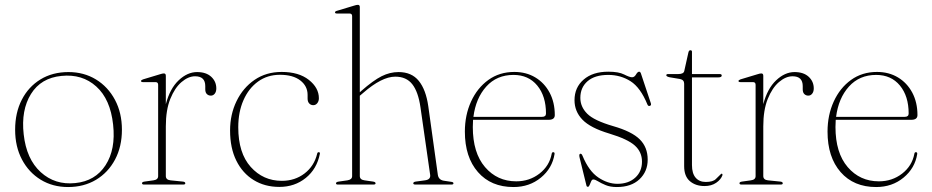

<svg xmlns="http://www.w3.org/2000/svg" viewBox="-20 -744 3756 774"><path d="M256 -453.5Q318 -453.5 366.8 -423.8Q415.5 -394 443.5 -341.5Q471.5 -289 471.5 -221Q471.5 -153 443.8 -100.8Q416 -48.5 367 -19.2Q318 10 254.5 10Q192.5 10 144.2 -19.5Q96 -49 68.5 -101Q41 -153 41 -221Q41 -289.5 67.8 -341.8Q94.5 -394 143 -423.8Q191.5 -453.5 256 -453.5ZM283.5 -6Q364 -14 405.5 -78Q447 -142 436 -241.5Q425 -344 368.2 -395.2Q311.5 -446.5 228 -438Q145 -430 104.8 -365Q64.5 -300 75.5 -202.5Q86.5 -102.5 144.2 -50Q202 2.5 283.5 -6Z M648.5 -438.5V-324Q665 -387 700.2 -420.2Q735.5 -453.5 774.5 -453.5Q811 -453.5 831.5 -434.5Q852 -415.5 852 -387.5Q852 -374.5 845.8 -366.5Q839.5 -358.5 830 -358.5Q820.5 -358.5 814 -364.8Q807.5 -371 807.5 -384V-397Q807.5 -436.5 766.5 -436.5Q739 -436.5 711.8 -413.2Q684.5 -390 666.5 -345.2Q648.5 -300.5 648.5 -234.5V-34.5Q648.5 -19 667.5 -17L717 -12Q727 -11 727 -5Q727 0 718.5 0H560.5Q552.5 0 552.5 -5.5Q552.5 -10.5 562.5 -12L598.5 -17Q617.5 -19.5 617.5 -34V-402Q617.5 -413 607 -413H556.5Q548.5 -413 548.5 -417.5Q548.5 -421 556.5 -424L624.5 -444.5Q635 -448 640.5 -448Q648.5 -448 648.5 -438.5Z M1265.5 -348Q1265.5 -336 1259 -328Q1252.5 -320 1243 -320Q1233 -320 1226.5 -327Q1220 -334 1220 -346.5V-361.5Q1220 -397 1190.5 -419.8Q1161 -442.5 1108.5 -442.5Q1058 -442.5 1020.2 -415.2Q982.5 -388 961.5 -340.2Q940.5 -292.5 940.5 -231Q940.5 -127 990.8 -71Q1041 -15 1116 -15Q1169 -15 1207.8 -44.8Q1246.5 -74.5 1258.5 -124Q1259.5 -130.5 1265 -130.5Q1270.5 -130.5 1269.5 -124Q1257.5 -63 1212.8 -26.8Q1168 9.5 1106 9.5Q1047.5 9.5 1002.8 -18Q958 -45.5 932.8 -96.2Q907.5 -147 907.5 -218Q907.5 -282.5 933.5 -336.2Q959.5 -390 1006.2 -422Q1053 -454 1115.5 -454Q1184.5 -454 1225 -422Q1265.5 -390 1265.5 -348Z M1430.5 -715.5V-372L1436.5 -377.5Q1485 -420 1518.5 -436.8Q1552 -453.5 1586.5 -453.5Q1639.5 -453.5 1668.2 -418Q1697 -382.5 1706.5 -316L1745 -39.5Q1748 -19 1769 -15.5L1799 -11Q1808 -10 1808 -5Q1808 0 1800 0H1655Q1646 0 1646 -5Q1646 -10.5 1656 -12L1693 -17Q1717 -20 1714 -39.5L1675 -311.5Q1666 -374 1642 -404.5Q1618 -435 1573.5 -435Q1519 -435 1443.5 -369L1430.5 -358V-34.5Q1430.5 -19.5 1449.5 -17L1484 -12Q1494 -10.5 1494 -5Q1494 0 1485.5 0H1342Q1334.5 0 1334.5 -5Q1334.5 -10.5 1345.5 -12L1380.5 -17Q1399.5 -20 1399.5 -34V-679Q1399.5 -689.5 1389 -689.5H1338.5Q1330.5 -689.5 1330.5 -694Q1330.5 -698.5 1338.5 -700.5L1406.5 -721Q1417 -724.5 1422.5 -724.5Q1430.5 -724.5 1430.5 -715.5Z M2216.5 -280Q2216.5 -261 2191.5 -261H1887Q1886 -247 1886 -232Q1886 -128 1935.2 -70.5Q1984.5 -13 2061 -13Q2114.5 -13 2154.8 -44.2Q2195 -75.5 2204 -124Q2205 -130.5 2210 -130.5Q2216.5 -130.5 2215.5 -123Q2206.5 -66 2160.5 -28Q2114.5 10 2050 10Q1959.5 10 1906.8 -50.2Q1854 -110.5 1854 -213.5Q1854 -280 1879 -334.8Q1904 -389.5 1948.8 -421.8Q1993.5 -454 2053.5 -454Q2101 -454 2137.8 -432Q2174.5 -410 2195.5 -370.8Q2216.5 -331.5 2216.5 -280ZM2050 -442Q1982.5 -442 1940.2 -395Q1898 -348 1888.5 -273H2165.5Q2181 -273 2181 -286.5Q2181 -356.5 2145.8 -399.2Q2110.5 -442 2050 -442Z M2469 -3Q2513.5 -3 2540.8 -27.8Q2568 -52.5 2568 -92.5Q2568 -131 2539.5 -157Q2511 -183 2436.5 -205.5Q2359.5 -228.5 2327.8 -261.8Q2296 -295 2296 -340Q2296 -391.5 2332.8 -423.2Q2369.5 -455 2432 -455Q2474 -455 2496 -443.8Q2518 -432.5 2528 -432.5Q2537.5 -432.5 2544 -443.8Q2550.5 -455 2556.5 -455Q2561 -455 2563.5 -448.5L2603 -330Q2607 -320 2600.5 -317.5Q2593.5 -314.5 2590 -322.5Q2562 -391 2522 -416.5Q2482 -442 2432 -442Q2378 -442 2348.8 -416.8Q2319.5 -391.5 2319.5 -349.5Q2319.5 -313.5 2347 -285.8Q2374.5 -258 2452 -235.5Q2527 -214 2559 -182.2Q2591 -150.5 2591 -100.5Q2591 -52.5 2557.8 -21.2Q2524.5 10 2466.5 10Q2440 10 2421.5 2.2Q2403 -5.5 2391 -13Q2379 -20.5 2371.5 -20.5Q2366.5 -20.5 2363.2 -13.2Q2360 -6 2357 1.5Q2354 9 2350 9Q2345 9 2344 3.5L2317 -106.5Q2313 -122 2318.5 -124Q2324.5 -126 2328.5 -115.5Q2354 -54 2392 -28.5Q2430 -3 2469 -3Z M2721.5 -425.5 2679.5 -432.5Q2666 -435.5 2666 -440.5Q2666 -445.5 2673 -445.5H2714.5Q2736 -445.5 2738.5 -458L2755 -532Q2757 -541.5 2763 -541.5Q2769.5 -541.5 2769.5 -535.5V-445.5H2881Q2889.5 -445.5 2889.5 -439.5Q2889.5 -432 2875 -432H2769.5V-78.5Q2769.5 -45 2784.2 -27.8Q2799 -10.5 2825 -10.5Q2854.5 -10.5 2866 -22.5Q2877.5 -34.5 2887.5 -43.5Q2893 -45 2892.5 -38Q2886.5 -20.5 2867.2 -7.2Q2848 6 2820 6Q2784 6 2761 -13.8Q2738 -33.5 2738 -74V-406.5Q2738 -422 2721.5 -425.5Z M3057 -438.5V-324Q3073.5 -387 3108.8 -420.2Q3144 -453.5 3183 -453.5Q3219.5 -453.5 3240 -434.5Q3260.5 -415.5 3260.5 -387.5Q3260.5 -374.5 3254.2 -366.5Q3248 -358.5 3238.5 -358.5Q3229 -358.5 3222.5 -364.8Q3216 -371 3216 -384V-397Q3216 -436.5 3175 -436.5Q3147.5 -436.5 3120.2 -413.2Q3093 -390 3075 -345.2Q3057 -300.5 3057 -234.5V-34.5Q3057 -19 3076 -17L3125.5 -12Q3135.5 -11 3135.5 -5Q3135.5 0 3127 0H2969Q2961 0 2961 -5.5Q2961 -10.5 2971 -12L3007 -17Q3026 -19.5 3026 -34V-402Q3026 -413 3015.5 -413H2965Q2957 -413 2957 -417.5Q2957 -421 2965 -424L3033 -444.5Q3043.5 -448 3049 -448Q3057 -448 3057 -438.5Z M3678.5 -280Q3678.5 -261 3653.5 -261H3349Q3348 -247 3348 -232Q3348 -128 3397.2 -70.5Q3446.5 -13 3523 -13Q3576.5 -13 3616.8 -44.2Q3657 -75.5 3666 -124Q3667 -130.5 3672 -130.5Q3678.5 -130.5 3677.5 -123Q3668.5 -66 3622.5 -28Q3576.5 10 3512 10Q3421.5 10 3368.8 -50.2Q3316 -110.5 3316 -213.5Q3316 -280 3341 -334.8Q3366 -389.5 3410.8 -421.8Q3455.5 -454 3515.5 -454Q3563 -454 3599.8 -432Q3636.5 -410 3657.5 -370.8Q3678.5 -331.5 3678.5 -280ZM3512 -442Q3444.5 -442 3402.2 -395Q3360 -348 3350.5 -273H3627.5Q3643 -273 3643 -286.5Q3643 -356.5 3607.8 -399.2Q3572.5 -442 3512 -442Z"/></svg>

Font: Fraunces 72pt S000 Thin
Style: Regular
Weight: 100
Version: Version 1.000; ttfautohint (v1.8.3)